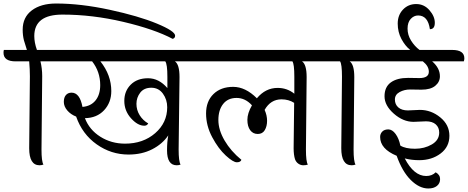

<svg xmlns="http://www.w3.org/2000/svg" viewBox="-68 -935 2661 1092"><path d="M98 -92 102 -501Q102 -540 98 -586H21Q-48 -586 -48 -635Q-48 -645 -46 -651H85Q82 -661 76.5 -678.5Q71 -696 68 -706Q61 -734 61 -766Q61 -837 113 -876Q165 -915 251 -915Q391 -915 555.5 -879.5Q720 -844 824 -801Q928 -758 928 -732Q928 -718 914 -714Q810 -769 634 -810.5Q458 -852 287 -852Q127 -852 127 -730Q127 -693 142 -651H237Q270 -651 288.5 -638.5Q307 -626 307 -609Q307 -592 303 -586H162Q172 -546 172 -502L168 -85Q168 -17 179 1Q168 5 157 5Q98 5 98 -92Z M565 -417Q565 -352 524 -308Q483 -264 415 -263Q440 -197 502.5 -157.5Q565 -118 643 -118Q746 -118 814.5 -177.5Q883 -237 883 -325Q883 -369 858.5 -402.5Q834 -436 792.5 -436Q751 -436 729.5 -408Q708 -380 708 -344.5Q708 -309 726.5 -279.5Q745 -250 775 -233Q768 -220 753 -220Q715 -220 677 -262.5Q639 -305 639 -361Q639 -417 675.5 -453.5Q712 -490 774 -490Q836 -490 884 -434V-498Q884 -570 872 -586H503Q565 -508 565 -417ZM953 -497 948 -85Q948 -17 959 1Q950 5 937 5Q882 5 882 -80Q882 -128 889 -165Q856 -116 797.5 -86Q739 -56 663 -56Q564 -56 482 -114Q400 -172 365 -272Q334 -284 314.5 -307Q295 -330 295 -355.5Q295 -381 307 -394.5Q319 -408 339 -408Q386 -408 401 -327Q449 -331 475.5 -364Q502 -397 502 -451Q502 -527 456 -586H299Q230 -586 230 -635Q230 -645 232 -651H1018Q1087 -651 1087 -603Q1087 -595 1084 -586H927Q953 -568 953 -497Z M1602 -92 1605 -350Q1574 -370 1533 -370Q1471 -370 1437 -310Q1451 -279 1451 -248Q1451 -217 1438 -195Q1425 -173 1398 -173Q1371 -173 1355 -194.5Q1339 -216 1339 -253.5Q1339 -291 1365 -336Q1327 -378 1277.5 -378Q1228 -378 1201 -343.5Q1174 -309 1174 -252.5Q1174 -196 1209.5 -135.5Q1245 -75 1305 -26Q1300 -12 1279 -12Q1258 -12 1216 -50.5Q1174 -89 1139 -154.5Q1104 -220 1104 -289.5Q1104 -359 1146 -400Q1188 -441 1258 -441Q1328 -441 1393 -376Q1442 -435 1511 -435Q1565 -435 1606 -402V-499Q1606 -571 1595 -586H1076Q1006 -586 1006 -635Q1006 -642 1009 -651H1741Q1810 -651 1810 -603Q1810 -595 1807 -586H1650Q1676 -568 1676 -497L1672 -85Q1672 -15 1683 1Q1672 5 1657 5Q1642 5 1629 -4Q1616 -13 1610 -29Q1602 -54 1602 -92Z M1873 -92 1877 -499Q1877 -571 1866 -586H1796Q1727 -586 1727 -635Q1727 -645 1729 -651H2012Q2045 -651 2063.5 -638.5Q2082 -626 2082 -609Q2082 -592 2078 -586H1921Q1947 -568 1947 -497L1943 -85Q1943 -17 1954 1Q1943 5 1932 5Q1873 5 1873 -92Z M2253 -492 2317 -491Q2371 -491 2371 -527Q2371 -559 2337 -586H2068Q1999 -586 1999 -635Q1999 -645 2001 -651H2265Q2236 -674 2215 -713.5Q2194 -753 2194 -801Q2194 -849 2224 -880.5Q2254 -912 2299 -912Q2344 -912 2374.5 -877Q2405 -842 2405 -805.5Q2405 -769 2377 -769Q2366 -847 2310 -847Q2286 -847 2268 -827.5Q2250 -808 2250 -772Q2250 -736 2270 -704Q2290 -672 2318 -651H2504Q2573 -651 2573 -603Q2573 -595 2570 -586H2390Q2434 -548 2434 -501Q2434 -469 2407.5 -447Q2381 -425 2329 -425L2264 -426Q2232 -426 2205 -411.5Q2178 -397 2178 -369Q2178 -341 2197.5 -324Q2217 -307 2252 -307L2320 -310Q2384 -310 2436 -267.5Q2488 -225 2488 -162.5Q2488 -100 2438 -62Q2388 -24 2316 -24Q2273 -24 2234 -34Q2286 66 2356 66Q2389 66 2410 45Q2435 59 2435 83.5Q2435 108 2417 122.5Q2399 137 2368 137Q2317 137 2268.5 89Q2220 41 2188 -49Q2094 -88 2094 -156Q2094 -174 2106 -186.5Q2118 -199 2140.5 -199Q2163 -199 2182 -173Q2201 -147 2209 -107Q2238 -89 2292 -89Q2346 -89 2388 -113.5Q2430 -138 2430 -181Q2430 -210 2410.5 -227.5Q2391 -245 2355 -245L2284 -242Q2225 -242 2172 -288.5Q2119 -335 2119 -387.5Q2119 -440 2154.5 -466Q2190 -492 2253 -492Z"/></svg>

Font: Laila
Style: Regular
Weight: 400
Designer: Hitesh Malaviya
Foundry: Indian Type Foundry
Version: Version 1.302;PS 1.0;hotconv 1.0.78;makeotf.lib2.5.61930; tt